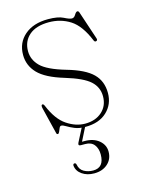

<svg xmlns="http://www.w3.org/2000/svg" viewBox="-103 -518 594 785"><g transform="rotate(-15 194.0 -126.0)"><path d="M214.5 -3Q259 -3 286.2 -27.8Q313.5 -52.5 313.5 -92.5Q313.5 -131 285 -157Q256.5 -183 182 -205.5Q105 -228.5 73.2 -261.8Q41.5 -295 41.5 -340Q41.5 -391.5 78.2 -423.2Q115 -455 177.5 -455Q219.5 -455 241.5 -443.8Q263.5 -432.5 273.5 -432.5Q283 -432.5 289.5 -443.8Q296 -455 302 -455Q306.5 -455 309 -448.5L348.5 -330Q352.5 -320 346 -317.5Q339 -314.5 335.5 -322.5Q307.5 -391 267.5 -416.5Q227.5 -442 177.5 -442Q123.5 -442 94.2 -416.8Q65 -391.5 65 -349.5Q65 -313.5 92.5 -285.8Q120 -258 197.5 -235.5Q272.5 -214 304.5 -182.2Q336.5 -150.5 336.5 -100.5Q336.5 -52.5 303.2 -21.2Q270 10 212 10Q185.5 10 167 2.2Q148.5 -5.5 136.5 -13Q124.5 -20.5 117 -20.5Q112 -20.5 108.8 -13.2Q105.5 -6 102.5 1.5Q99.5 9 95.5 9Q90.5 9 89.5 3.5L62.5 -106.5Q58.5 -122 64 -124Q70 -126 74 -115.5Q99.5 -54 137.5 -28.5Q175.5 -3 214.5 -3ZM202 -2.5H216.5L182.5 65H193Q231 65 254 84.2Q277 103.5 277 132Q277 163.5 255 183.2Q233 203 198 203Q168 203 147 188.5Q126 174 123.5 151Q123 143.5 129 142.5Q135.5 142 137 149.5Q141 171.5 158.2 181Q175.5 190.5 196.5 190.5Q243 190.5 243 134.5Q243 109.5 230.5 93.5Q218 77.5 192.5 77.5H174.5Q161 77.5 167.5 64.5Z"/></g></svg>

Font: Fraunces 72pt S000 Thin
Style: Regular
Weight: 100
Version: Version 1.000; ttfautohint (v1.8.3)